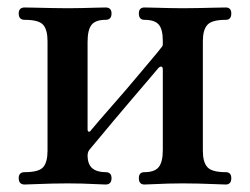

<svg xmlns="http://www.w3.org/2000/svg" viewBox="-20 -493 668 513"><path d="M46 0Q30 0 30 -17Q30 -33 46 -33Q84 -33 95.5 -46.5Q107 -60 107 -90V-383Q107 -413 95.5 -426.5Q84 -440 46 -440Q30 -440 30 -457Q30 -473 46 -473Q53 -473 74 -472.5Q95 -472 119.5 -471.5Q144 -471 161 -471Q179 -471 199.5 -471.5Q220 -472 237.5 -472.5Q255 -473 262 -473Q278 -473 278 -457Q278 -440 262 -440Q235 -440 224.5 -426.5Q214 -413 214 -381V-148Q214 -142 217 -141Q220 -140 224 -146Q228 -151 246 -172Q264 -193 290 -222.5Q316 -252 341.5 -282.5Q367 -313 386.5 -336Q406 -359 411 -366Q413 -368 414 -370Q415 -372 415 -376V-383Q415 -415 404 -427.5Q393 -440 366 -440Q351 -440 351 -457Q351 -473 366 -473Q374 -473 391.5 -472.5Q409 -472 430 -471.5Q451 -471 468 -471Q486 -471 510 -471.5Q534 -472 555 -472.5Q576 -473 583 -473Q598 -473 598 -457Q598 -440 583 -440Q546 -440 534 -426.5Q522 -413 522 -383V-90Q522 -60 534 -46.5Q546 -33 583 -33Q598 -33 598 -17Q598 0 583 0Q576 0 555 -1Q534 -2 510 -2.5Q486 -3 468 -3Q451 -3 430 -2.5Q409 -2 391.5 -1Q374 0 366 0Q351 0 351 -17Q351 -33 366 -33Q393 -33 404 -46.5Q415 -60 415 -92V-307Q415 -314 411.5 -315Q408 -316 403 -311Q397 -304 378.5 -282Q360 -260 334.5 -230.5Q309 -201 284.5 -171.5Q260 -142 242 -120.5Q224 -99 219 -93Q216 -89 215 -85Q214 -81 214 -79Q214 -54 226.5 -43.5Q239 -33 262 -33Q278 -33 278 -17Q278 0 262 0Q255 0 237.5 -1Q220 -2 199.5 -2.5Q179 -3 161 -3Q144 -3 119.5 -2.5Q95 -2 74 -1Q53 0 46 0Z"/></svg>

Font: Zen Antique Soft
Style: Regular
Weight: 400
Designer: Yoshimichi Ohira
Foundry: Positype
Version: Version 1.001